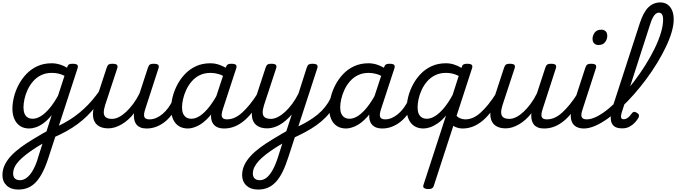

<svg xmlns="http://www.w3.org/2000/svg" viewBox="-59 -1039 5557 1578"><path d="M91 519Q31 519 -4 486Q-39 453 -39 401Q-39 357 -21 318.5Q-3 280 30 244Q63 208 109.5 173.5Q156 139 213 105Q232 94 250 83Q268 72 286 61.5Q304 51 323 41L366 -93Q332 -51 299 -27Q266 -3 236 7Q206 17 181 17Q138 17 107.5 -2.5Q77 -22 60 -59Q43 -96 43 -146Q43 -190 55.5 -241Q68 -292 93.5 -341Q119 -390 157.5 -430.5Q196 -471 248 -495Q300 -519 366 -519Q389 -519 410.5 -514.5Q432 -510 452.5 -502Q473 -494 492 -482L493 -487Q500 -505 508.5 -510Q517 -515 537 -515Q568 -515 576.5 -505.5Q585 -496 578 -476L341 252Q318 324 292 375Q266 426 236 458Q206 490 170 504.5Q134 519 91 519ZM105 442Q135 442 162.5 420.5Q190 399 214 356Q238 313 256 249L290 142Q280 147 270 153.5Q260 160 250.5 165.5Q241 171 232 177Q189 205 155 231.5Q121 258 97 283.5Q73 309 61 335Q49 361 49 388Q49 406 55.5 418Q62 430 75 436Q88 442 105 442ZM210 -63Q243 -63 278.5 -85.5Q314 -108 349.5 -150.5Q385 -193 418 -253L471 -416Q443 -430 417.5 -435Q392 -440 367 -440Q317 -440 278.5 -421Q240 -402 212.5 -370Q185 -338 167.5 -300Q150 -262 142 -224.5Q134 -187 134 -157Q134 -126 142.5 -105.5Q151 -85 168 -74Q185 -63 210 -63Z M375 94Q366 99 359 90Q352 81 349.5 67Q347 53 350.5 39.5Q354 26 365 22Q420 -2 467 -27.5Q514 -53 554 -82Q594 -111 630 -144Q666 -177 698.5 -215Q731 -253 762 -298Q772 -311 784 -307.5Q796 -304 801.5 -291Q807 -278 797 -264Q764 -211 729.5 -167Q695 -123 657.5 -86.5Q620 -50 577.5 -18.5Q535 13 485 40.5Q435 68 375 94Z M831 16Q777 16 745 -8Q713 -32 706.5 -76.5Q700 -121 719 -181L818 -483Q825 -503 834.5 -509Q844 -515 863 -515Q894 -515 902.5 -505.5Q911 -496 904 -476L805 -175Q793 -137 794 -112Q795 -87 811.5 -74.5Q828 -62 862 -62Q889 -62 918.5 -77Q948 -92 978 -120Q1008 -148 1036.5 -186.5Q1065 -225 1088 -272L1157 -483Q1164 -503 1173.5 -509Q1183 -515 1202 -515Q1233 -515 1241.5 -505.5Q1250 -496 1243 -476L1135 -143Q1119 -95 1128 -76.5Q1137 -58 1169 -58Q1183 -58 1189 -46.5Q1195 -35 1192.5 -20.5Q1190 -6 1178 5.5Q1166 17 1145 17Q1116 17 1095.5 8.5Q1075 0 1063 -15Q1051 -30 1046 -49.5Q1041 -69 1041 -92L1043 -109Q1020 -79 994 -56Q968 -33 940.5 -17Q913 -1 885.5 7.5Q858 16 831 16Z M1148 17Q1134 17 1127.5 5.5Q1121 -6 1123.5 -20.5Q1126 -35 1138 -46.5Q1150 -58 1171 -58Q1197 -58 1223.5 -69Q1250 -80 1276 -101.5Q1302 -123 1324 -153Q1346 -183 1363 -220Q1368 -235 1380.5 -234.5Q1393 -234 1402.5 -224.5Q1412 -215 1408 -201Q1390 -150 1362 -109.5Q1334 -69 1300 -41Q1266 -13 1227 2Q1188 17 1148 17Z M1485 17Q1442 17 1411 -2.5Q1380 -22 1363.5 -59Q1347 -96 1347 -146Q1347 -190 1359.5 -241Q1372 -292 1397.5 -341Q1423 -390 1461.5 -430.5Q1500 -471 1552 -495Q1604 -519 1670 -519Q1713 -519 1754 -502.5Q1795 -486 1828 -461L1815 -392Q1772 -420 1738.5 -430Q1705 -440 1672 -440Q1621 -440 1582.5 -421Q1544 -402 1516.5 -370Q1489 -338 1471.5 -300Q1454 -262 1445.5 -224.5Q1437 -187 1437 -157Q1437 -126 1446 -105.5Q1455 -85 1472 -74Q1489 -63 1514 -63Q1549 -63 1586 -88Q1623 -113 1660.5 -160.5Q1698 -208 1732 -273L1754 -229Q1710 -134 1661 -80Q1612 -26 1566.5 -4.5Q1521 17 1485 17ZM1784 17Q1746 17 1722 4Q1698 -9 1686.5 -32.5Q1675 -56 1675.5 -86.5Q1676 -117 1687 -152L1796 -483Q1803 -503 1812.5 -509Q1822 -515 1841 -515Q1872 -515 1880.5 -505.5Q1889 -496 1882 -476L1773 -143Q1757 -95 1766 -76.5Q1775 -58 1807 -58Q1821 -58 1826.5 -46.5Q1832 -35 1830 -20.5Q1828 -6 1816.5 5.5Q1805 17 1784 17Z M1784 17Q1770 17 1763.5 5.5Q1757 -6 1759.5 -20.5Q1762 -35 1774 -46.5Q1786 -58 1807 -58Q1837 -58 1867.5 -71Q1898 -84 1929 -111.5Q1960 -139 1993.5 -180Q2027 -221 2062 -277Q2071 -290 2083 -289Q2095 -288 2101.5 -278.5Q2108 -269 2102 -257Q2066 -187 2028 -135Q1990 -83 1950.5 -49.5Q1911 -16 1869.5 0.5Q1828 17 1784 17Z M2061 519Q2002 519 1966.5 486Q1931 453 1931 401Q1931 357 1949 318.5Q1967 280 2000 244Q2033 208 2079.5 173.5Q2126 139 2183 105Q2202 94 2220 83Q2238 72 2256.5 61Q2275 50 2294 40L2339 -98Q2315 -71 2290.5 -49.5Q2266 -28 2240.5 -13.5Q2215 1 2188.5 8.5Q2162 16 2137 16Q2083 16 2051 -8Q2019 -32 2012.5 -76.5Q2006 -121 2025 -181L2124 -483Q2131 -503 2140.5 -509Q2150 -515 2169 -515Q2200 -515 2208.5 -505.5Q2217 -496 2210 -476L2111 -175Q2099 -137 2100 -112Q2101 -87 2117.5 -74.5Q2134 -62 2168 -62Q2194 -62 2224 -77Q2254 -92 2284 -119.5Q2314 -147 2342.5 -185.5Q2371 -224 2394 -270L2462 -483Q2469 -503 2478.5 -509Q2488 -515 2507 -515Q2538 -515 2546.5 -505.5Q2555 -496 2548 -476L2311 252Q2288 324 2262.5 375Q2237 426 2206.5 458Q2176 490 2140.5 504.5Q2105 519 2061 519ZM2075 442Q2105 442 2131 422Q2157 402 2181 359.5Q2205 317 2227 249L2261 141Q2251 147 2241 153Q2231 159 2221 165Q2211 171 2202 177Q2159 205 2125 231.5Q2091 258 2067.5 283.5Q2044 309 2031.5 335Q2019 361 2019 388Q2019 406 2026 418Q2033 430 2045.5 436Q2058 442 2075 442Z M2343 99Q2332 103 2323.5 95Q2315 87 2312 73Q2309 59 2313.5 46Q2318 33 2331 27Q2385 5 2430.5 -19Q2476 -43 2515 -70Q2554 -97 2584.5 -128Q2615 -159 2637 -194Q2659 -229 2672 -269Q2677 -287 2691.5 -288Q2706 -289 2716.5 -278Q2727 -267 2721 -250Q2706 -198 2680 -155Q2654 -112 2619 -76Q2584 -40 2541 -9.5Q2498 21 2448 47.5Q2398 74 2343 99Z M2785 17Q2742 17 2711 -2.5Q2680 -22 2663.5 -59Q2647 -96 2647 -146Q2647 -190 2659.5 -241Q2672 -292 2697.5 -341Q2723 -390 2761.5 -430.5Q2800 -471 2852 -495Q2904 -519 2970 -519Q3013 -519 3054 -502.5Q3095 -486 3128 -461L3115 -392Q3072 -420 3038.5 -430Q3005 -440 2972 -440Q2921 -440 2882.5 -421Q2844 -402 2816.5 -370Q2789 -338 2771.5 -300Q2754 -262 2745.5 -224.5Q2737 -187 2737 -157Q2737 -126 2746 -105.5Q2755 -85 2772 -74Q2789 -63 2814 -63Q2849 -63 2886 -88Q2923 -113 2960.5 -160.5Q2998 -208 3032 -273L3054 -229Q3010 -134 2961 -80Q2912 -26 2866.5 -4.5Q2821 17 2785 17ZM3084 17Q3046 17 3022 4Q2998 -9 2986.5 -32.5Q2975 -56 2975.5 -86.5Q2976 -117 2987 -152L3096 -483Q3103 -503 3112.5 -509Q3122 -515 3141 -515Q3172 -515 3180.5 -505.5Q3189 -496 3182 -476L3073 -143Q3057 -95 3066 -76.5Q3075 -58 3107 -58Q3121 -58 3126.5 -46.5Q3132 -35 3130 -20.5Q3128 -6 3116.5 5.5Q3105 17 3084 17Z M3084 17Q3070 17 3063.5 5.5Q3057 -6 3059.5 -20.5Q3062 -35 3074 -46.5Q3086 -58 3107 -58Q3133 -58 3159.5 -69Q3186 -80 3212 -101.5Q3238 -123 3260 -153Q3282 -183 3299 -220Q3304 -235 3316.5 -234.5Q3329 -234 3338.5 -224.5Q3348 -215 3344 -201Q3326 -150 3298 -109.5Q3270 -69 3236 -41Q3202 -13 3163 2Q3124 17 3084 17Z M3744 17Q3713 17 3685 5Q3657 -7 3645 -27L3687 -96Q3698 -78 3720 -68Q3742 -58 3767 -58Q3776 -58 3778 -46.5Q3780 -35 3776.5 -20.5Q3773 -6 3764.5 5.5Q3756 17 3744 17ZM3421 17Q3378 17 3347 -2.5Q3316 -22 3299.5 -59Q3283 -96 3283 -146Q3283 -190 3295.5 -241Q3308 -292 3333.5 -341Q3359 -390 3397.5 -430.5Q3436 -471 3488 -495Q3540 -519 3606 -519Q3640 -519 3672 -509Q3704 -499 3733 -481L3735 -485Q3740 -503 3749.5 -509Q3759 -515 3779 -515Q3810 -515 3818.5 -505.5Q3827 -496 3820 -476L3506 489Q3502 502 3492 508.5Q3482 515 3459 515Q3443 515 3429 508Q3415 501 3421 482L3607 -90Q3574 -50 3540 -26.5Q3506 -3 3476 7Q3446 17 3421 17ZM3373 -157Q3373 -126 3381.5 -105.5Q3390 -85 3407.5 -74Q3425 -63 3449 -63Q3483 -63 3519.5 -86.5Q3556 -110 3592 -154Q3628 -198 3661 -259L3711 -415Q3683 -429 3658 -434.5Q3633 -440 3607 -440Q3557 -440 3518 -421Q3479 -402 3451.5 -370Q3424 -338 3406.5 -300Q3389 -262 3381 -224.5Q3373 -187 3373 -157Z M3744 17Q3730 17 3723.5 5.5Q3717 -6 3719.5 -20.5Q3722 -35 3734 -46.5Q3746 -58 3767 -58Q3797 -58 3827.5 -71Q3858 -84 3889 -111.5Q3920 -139 3953.5 -180Q3987 -221 4022 -277Q4031 -290 4043 -289Q4055 -288 4061.5 -278.5Q4068 -269 4062 -257Q4026 -187 3988 -135Q3950 -83 3910.5 -49.5Q3871 -16 3829.5 0.5Q3788 17 3744 17Z M4097 16Q4043 16 4011 -8Q3979 -32 3972.5 -76.5Q3966 -121 3985 -181L4084 -483Q4091 -503 4100.5 -509Q4110 -515 4129 -515Q4160 -515 4168.5 -505.5Q4177 -496 4170 -476L4071 -175Q4059 -137 4060 -112Q4061 -87 4077.5 -74.5Q4094 -62 4128 -62Q4155 -62 4184.5 -77Q4214 -92 4244 -120Q4274 -148 4302.5 -186.5Q4331 -225 4354 -272L4423 -483Q4430 -503 4439.5 -509Q4449 -515 4468 -515Q4499 -515 4507.5 -505.5Q4516 -496 4509 -476L4401 -143Q4385 -95 4394 -76.5Q4403 -58 4435 -58Q4449 -58 4455 -46.5Q4461 -35 4458.5 -20.5Q4456 -6 4444 5.5Q4432 17 4411 17Q4382 17 4361.5 8.5Q4341 0 4329 -15Q4317 -30 4312 -49.5Q4307 -69 4307 -92L4309 -109Q4286 -79 4260 -56Q4234 -33 4206.5 -17Q4179 -1 4151.5 7.5Q4124 16 4097 16Z M4414 17Q4400 17 4393.5 5.5Q4387 -6 4389.5 -20.5Q4392 -35 4404 -46.5Q4416 -58 4437 -58Q4467 -58 4497.5 -71Q4528 -84 4559 -111.5Q4590 -139 4623.5 -180Q4657 -221 4692 -277Q4701 -290 4713 -289Q4725 -288 4731.5 -278.5Q4738 -269 4732 -257Q4696 -187 4658 -135Q4620 -83 4580.5 -49.5Q4541 -16 4499.5 0.5Q4458 17 4414 17Z M4741 17Q4704 17 4679.5 4Q4655 -9 4643.5 -32.5Q4632 -56 4632 -86Q4632 -116 4644 -152L4752 -483Q4759 -503 4768.5 -509Q4778 -515 4797 -515Q4828 -515 4836.5 -505.5Q4845 -496 4838 -476L4730 -143Q4713 -95 4722 -76.5Q4731 -58 4764 -58Q4778 -58 4784 -46.5Q4790 -35 4787.5 -20.5Q4785 -6 4773.5 5.5Q4762 17 4741 17ZM4859 -669Q4839 -669 4825 -682Q4811 -695 4811 -720Q4811 -747 4828.5 -771Q4846 -795 4883 -795Q4904 -795 4918 -782.5Q4932 -770 4932 -744Q4932 -717 4914.5 -693Q4897 -669 4859 -669Z M4740 17Q4721 17 4715 5.5Q4709 -6 4714 -20.5Q4719 -35 4731.5 -46.5Q4744 -58 4763 -58Q4801 -58 4848 -82Q4895 -106 4946.5 -149Q4998 -192 5050.5 -248.5Q5103 -305 5152.5 -370Q5202 -435 5245 -503.5Q5288 -572 5321 -639.5Q5354 -707 5372.5 -768.5Q5391 -830 5391 -879Q5391 -898 5404 -907.5Q5417 -917 5434.5 -917Q5452 -917 5465 -907.5Q5478 -898 5478 -879Q5478 -833 5461.5 -776Q5445 -719 5414.5 -655Q5384 -591 5343.5 -524Q5303 -457 5254.5 -391.5Q5206 -326 5153 -265.5Q5100 -205 5045 -154Q4990 -103 4936 -64.5Q4882 -26 4832 -4.5Q4782 17 4740 17Z M5056 16Q5013 16 4991.5 0.5Q4970 -15 4964 -41Q4958 -67 4962.5 -99Q4967 -131 4977 -163L5200 -850Q5229 -939 5270 -979Q5311 -1019 5369 -1019Q5403 -1019 5427.5 -1001.5Q5452 -984 5465 -953Q5478 -922 5478 -879Q5478 -860 5465 -851Q5452 -842 5434.5 -842Q5417 -842 5404 -851Q5391 -860 5391 -879Q5391 -897 5387 -909.5Q5383 -922 5375.5 -928.5Q5368 -935 5354 -935Q5343 -935 5331 -926Q5319 -917 5307.5 -896.5Q5296 -876 5284 -838L5051 -115Q5047 -102 5045 -89Q5043 -76 5048 -67.5Q5053 -59 5067 -59Q5081 -59 5093 -66Q5105 -73 5115.5 -84.5Q5126 -96 5134 -107Q5139 -116 5149.5 -119Q5160 -122 5175 -112Q5192 -102 5192.5 -91.5Q5193 -81 5188 -70Q5178 -53 5159.5 -32.5Q5141 -12 5115 2Q5089 16 5056 16Z"/></svg>

Font: Playwrite BE VLG
Style: Regular
Weight: 400
Designer: Veronika Burian, José Scaglione
Foundry: TypeTogether
Version: Version 1.002